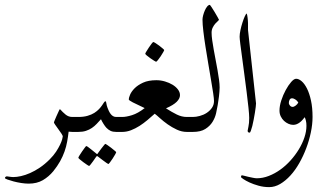

<svg xmlns="http://www.w3.org/2000/svg" viewBox="-69 -538 1319 783"><path d="M271 -30.8Q271 -24.9 270.3 -19.5Q269.5 -14.2 266.8 -9.8Q264.2 -5.4 258.8 -2.7Q253.4 0 244.1 0H226.1Q222.2 0 218.8 -0.5Q215.3 -1 210.9 -1Q208.5 19.5 204.8 39.8Q201.2 60.1 194.1 80.1Q187 100.1 176 119.9Q165 139.6 148.4 160.2Q129.9 182.6 105.7 196.8Q81.5 210.9 47.9 210.9Q34.2 210.9 17.3 208.3Q0.5 205.6 -14.2 201.7Q-28.8 197.8 -38.8 194.1Q-48.8 190.4 -48.8 188Q-48.8 185.1 -46.1 183.1Q-43.5 181.2 -41 181.2Q-40.5 181.2 -37.6 181.6Q-34.7 182.1 -30.8 182.6Q-26.9 183.1 -22.7 183.6Q-18.6 184.1 -15.1 184.1Q-1 184.1 16.6 180.2Q34.2 176.3 53.7 167.7Q73.2 159.2 93.5 145.5Q113.8 131.8 133.3 112.3Q149.4 96.2 159.7 80.6Q169.9 64.9 176 52Q182.1 39.1 184.6 30Q187 21 187 18.1Q187 15.1 181.4 6.6Q175.8 -2 168.9 -11.2Q162.1 -20.5 156.5 -28.6Q150.9 -36.6 150.9 -39.1Q150.9 -40 154.1 -47.6Q157.2 -55.2 161.1 -64Q165 -72.8 168.9 -81.1Q172.9 -89.4 173.8 -91.8H176.8Q186.5 -80.6 198.5 -70.8Q210.4 -61 226.1 -61H244.1Q253.4 -61 258.8 -58.3Q264.2 -55.7 266.8 -51.5Q269.5 -47.4 270.3 -42Q271 -36.6 271 -30.8Z M450.7 -30.8Q450.7 -24.9 450 -19.5Q449.2 -14.2 446.5 -9.8Q443.8 -5.4 438.5 -2.7Q433.1 0 423.8 0H404.8Q391.1 0 381.8 -4.4Q372.6 -8.8 364.7 -17.1Q359.4 -22.9 353 -33Q346.7 -43 342.8 -51.8Q334 -42 325.2 -32.7Q316.4 -23.4 305.7 -16.1Q294.9 -8.8 281.5 -4.4Q268.1 0 250 0H231.9Q222.7 0 217.3 -2.7Q211.9 -5.4 209.2 -9.8Q206.5 -14.2 205.8 -19.5Q205.1 -24.9 205.1 -30.8Q205.1 -36.6 205.8 -42Q206.5 -47.4 209.2 -51.5Q211.9 -55.7 217.3 -58.3Q222.7 -61 231.9 -61H250Q272 -61 288.1 -65.7Q304.2 -70.3 315.7 -77.6Q327.1 -85 334.7 -93Q342.3 -101.1 347.2 -108.4Q352.1 -115.7 355.2 -120.4Q358.4 -125 360.8 -125Q363.8 -125 364.7 -116.7Q365.7 -108.4 369.6 -98.1Q371.6 -92.3 374.8 -85.7Q377.9 -79.1 382.1 -73.5Q386.2 -67.9 391.8 -64.5Q397.5 -61 404.8 -61H423.8Q433.1 -61 438.5 -58.3Q443.8 -55.7 446.5 -51.5Q449.2 -47.4 450 -42Q450.7 -36.6 450.7 -30.8ZM404.8 82.5Q404.8 84.5 400.4 92.3Q396 100.1 390.4 108.6Q384.8 117.2 379.6 124Q374.5 130.9 372.6 130.9Q371.6 130.9 365 126.2Q358.4 121.6 350.6 115.7Q341.8 109.4 330.6 100.6Q328.6 98.6 327.1 98.6Q325.7 98.6 323.7 100.6Q316.4 111.3 310.5 119.6Q305.2 127 300.5 132.8Q295.9 138.7 294.4 138.7Q293 138.7 285.9 134Q278.8 129.4 271 123.5Q263.2 117.7 256.8 112.3Q250.5 106.9 250.5 105.5Q250.5 103.5 255.1 95.9Q259.8 88.4 265.6 79.8Q271.5 71.3 276.6 64.5Q281.7 57.6 282.7 57.6Q285.2 57.6 291.5 62.5Q297.9 67.4 304.7 72.8Q313 79.1 322.8 87.4Q325.7 90.3 327.1 90.3Q328.6 90.3 330.6 86.4Q337.9 76.2 344.2 67.9Q349.6 61 354.5 54.9Q359.4 48.8 360.4 48.8Q361.8 48.8 369.1 53.7Q376.5 58.6 384.3 64.7Q392.1 70.8 398.4 76.2Q404.8 81.5 404.8 82.5Z M737.8 -30.8Q737.8 -24.9 737.1 -19.5Q736.3 -14.2 733.6 -9.8Q731 -5.4 725.6 -2.7Q720.2 0 710.9 0H692.9Q672.4 0 652.3 -9.3Q632.3 -18.6 614.7 -31Q597.2 -43.5 583.5 -55.9Q569.8 -68.4 562 -74.2Q547.9 -61.5 532.2 -48.3Q516.6 -35.2 499.8 -24.4Q482.9 -13.7 465.1 -6.8Q447.3 0 429.2 0H411.1Q401.9 0 396.5 -2.7Q391.1 -5.4 388.4 -9.8Q385.7 -14.2 385 -19.5Q384.3 -24.9 384.3 -30.8Q384.3 -36.6 385 -42Q385.7 -47.4 388.4 -51.5Q391.1 -55.7 396.5 -58.3Q401.9 -61 411.1 -61H429.2Q445.8 -61 469.5 -68.4Q493.2 -75.7 521 -97.2Q488.8 -112.3 472.4 -120.6Q456.1 -128.9 456.1 -132.8Q456.1 -138.7 461.4 -151.6Q466.8 -164.6 479.7 -177.7Q492.7 -190.9 514.4 -200.9Q536.1 -210.9 568.8 -210.9Q586.4 -210.9 603.8 -205.8Q621.1 -200.7 634.8 -192.4Q648.4 -184.1 656.7 -173.1Q665 -162.1 665 -149.9Q665 -136.2 651.6 -122.8Q638.2 -109.4 607.9 -96.2Q632.3 -80.6 652.3 -70.8Q672.4 -61 692.9 -61H710.9Q720.2 -61 725.6 -58.3Q731 -55.7 733.6 -51.5Q736.3 -47.4 737.1 -42Q737.8 -36.6 737.8 -30.8ZM600.6 -334Q600.6 -332 596.2 -324.5Q591.8 -316.9 586.2 -308.3Q580.6 -299.8 575 -293Q569.3 -286.1 567.4 -286.1Q566.4 -286.1 559.3 -290.5Q552.2 -294.9 544.2 -300.5Q536.1 -306.2 529.8 -311.5Q523.4 -316.9 523.4 -318.8Q523.4 -320.8 528.1 -328.4Q532.7 -335.9 538.3 -344.5Q543.9 -353 549.3 -359.9Q554.7 -366.7 556.2 -366.7Q558.1 -366.7 565.4 -362.1Q572.8 -357.4 580.6 -351.6Q588.4 -345.7 594.5 -340.3Q600.6 -335 600.6 -334Z M826.7 -181.2Q826.7 -173.8 825.9 -164.3Q825.2 -154.8 824 -145Q822.8 -135.3 821.3 -126Q819.8 -116.7 818.8 -109.4Q816.4 -95.2 812.3 -76.4Q808.1 -57.6 797.6 -40.8Q787.1 -23.9 768.3 -12Q749.5 0 717.3 0H699.2Q689.9 0 684.6 -2.7Q679.2 -5.4 676.5 -9.8Q673.8 -14.2 673.1 -19.5Q672.4 -24.9 672.4 -30.8Q672.4 -36.6 673.1 -42Q673.8 -47.4 676.5 -51.5Q679.2 -55.7 684.6 -58.3Q689.9 -61 699.2 -61H717.3Q730.5 -61 745.8 -65.2Q761.2 -69.3 773.9 -77.6Q786.6 -85.9 795.2 -98.1Q803.7 -110.4 803.7 -126Q803.7 -135.3 800.3 -158.4Q796.9 -181.6 791.5 -212.4Q786.1 -243.2 780.3 -278.6Q774.4 -314 769 -347.7Q763.7 -381.3 760.3 -410.4Q756.8 -439.5 756.8 -458Q756.8 -465.3 759.5 -475.6Q762.2 -485.8 766.4 -495.4Q770.5 -504.9 775.9 -511.5Q781.2 -518.1 787.1 -518.1Q787.6 -518.1 793.7 -509Q799.8 -500 806.4 -488.8Q813 -477.5 818.6 -467.8Q824.2 -458 824.2 -457Q824.2 -456.1 819.6 -452.1Q814.9 -448.2 809.1 -441.7Q803.2 -435.1 798.6 -425.8Q793.9 -416.5 793.9 -404.8Q793.9 -391.6 796.4 -374Q798.8 -356.4 802.5 -336.2Q806.2 -315.9 810.3 -294.2Q814.5 -272.5 818.1 -252Q821.8 -231.4 824.2 -213.1Q826.7 -194.8 826.7 -181.2Z M975.1 -116.2Q975.1 -112.3 973.9 -101.8Q972.7 -91.3 970.5 -78.1Q968.3 -64.9 965.6 -50.5Q962.9 -36.1 960 -24.4Q957 -12.7 954.1 -4.9Q951.2 2.9 949.2 2.9Q940.9 2.9 940.9 -4.9Q940.9 -7.3 944.1 -21.2Q947.3 -35.2 947.3 -57.1Q947.3 -70.8 944.3 -98.6Q941.4 -126.5 937 -161.1Q932.6 -195.8 927.7 -232.9Q922.9 -270 918.5 -302.2Q914.1 -334.5 911.1 -357.9Q908.2 -381.3 908.2 -388.2Q908.2 -399.4 911.6 -415.3Q915 -431.2 919.7 -445.8Q924.3 -460.4 929.2 -471.2Q934.1 -481.9 937 -482.9Q938 -481.4 939 -476.6Q939.9 -471.7 940.7 -465.8Q941.4 -460 941.9 -453.9Q942.4 -447.8 942.4 -443.8V-416L975.1 -116.2Z M1205.6 -61Q1205.6 -31.2 1198.7 1.7Q1191.9 34.7 1179.9 66.4Q1168 98.1 1151.6 127Q1135.3 155.8 1115.5 177.5Q1095.7 199.2 1073.7 212.2Q1051.8 225.1 1028.8 225.1Q1005.9 225.1 985.1 219.2Q964.4 213.4 948.5 206.1Q932.6 198.7 923.1 192.1Q913.6 185.5 913.6 184.1Q913.6 181.6 914.8 179.2Q916 176.8 917.5 176.8Q918.9 176.8 926.3 178.7Q933.6 180.7 943.1 182.9Q952.6 185.1 962.4 187Q972.2 189 978.5 189Q1002.9 189 1027.3 179.4Q1051.8 169.9 1074.2 153.8Q1096.7 137.7 1116 116.2Q1135.3 94.7 1149.7 71Q1164.1 47.4 1172.4 22.7Q1180.7 -2 1180.7 -24.9Q1180.7 -37.1 1178.7 -45.2Q1176.8 -53.2 1173.8 -60.1Q1169.9 -55.2 1165 -49.6Q1160.2 -43.9 1154.3 -39.3Q1148.4 -34.7 1141.4 -31.7Q1134.3 -28.8 1126.5 -28.8Q1117.2 -28.8 1107.2 -33.2Q1097.2 -37.6 1089.1 -45.2Q1081.1 -52.7 1075.9 -63.5Q1070.8 -74.2 1070.8 -86.9Q1070.8 -106 1078.1 -128.4Q1085.4 -150.9 1096.2 -170.7Q1106.9 -190.4 1118.4 -203.6Q1129.9 -216.8 1138.7 -216.8Q1149.4 -216.8 1161.1 -206.8Q1172.9 -196.8 1182.9 -177Q1192.9 -157.2 1199.2 -128.2Q1205.6 -99.1 1205.6 -61ZM1147.5 -120.1Q1142.1 -128.4 1134.8 -132.8Q1127.4 -137.2 1122.6 -137.2Q1115.2 -137.2 1112.1 -131.3Q1108.9 -125.5 1108.9 -117.2Q1108.9 -113.3 1113.3 -107.7Q1117.7 -102.1 1124.5 -102.1Q1129.9 -102.1 1137.2 -107.7Q1144.5 -113.3 1147.5 -120.1Z"/></svg>

Font: Scheherazade Rohingya
Style: Regular
Weight: 400
Designer: SIL International
Foundry: SIL International
Version: Version 2.000 (build 440/429)